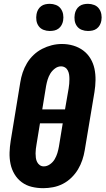

<svg xmlns="http://www.w3.org/2000/svg" viewBox="-20 -976 552 1004"><path d="M206 8Q175 8 146 1Q117 -6 94 -23Q71 -40 56 -65Q41 -90 35 -119Q29 -148 30 -178.5Q31 -209 36 -240L86 -545Q90 -571 98.5 -596.5Q107 -622 121 -645.5Q135 -669 155.5 -688.5Q176 -708 200.5 -720.5Q225 -733 251 -739.5Q277 -746 304 -746Q335 -746 363.5 -737.5Q392 -729 415 -712Q438 -695 453 -670Q468 -645 474 -616.5Q480 -588 479.5 -557Q479 -526 474 -495L423 -190Q419 -165 410.5 -139.5Q402 -114 388 -90.5Q374 -67 353.5 -47Q333 -27 308.5 -14.5Q284 -2 257.5 3Q231 8 206 8ZM201 -404H320L339 -514Q341 -526 342 -538Q343 -550 343 -562Q343 -574 341.5 -585Q340 -596 335 -606.5Q330 -617 320.5 -623Q311 -629 299 -629Q282 -629 267 -617.5Q252 -606 243 -591Q234 -576 229 -559.5Q224 -543 221 -526ZM209 -106Q226 -106 241.5 -117Q257 -128 266 -143.5Q275 -159 280 -175.5Q285 -192 288 -209L308 -331H189L171 -221Q169 -209 167.5 -197.5Q166 -186 166 -174Q166 -162 167.5 -150.5Q169 -139 174 -129Q179 -119 188 -112.5Q197 -106 209 -106ZM440 -814Q423 -814 407.5 -820Q392 -826 382.5 -839Q373 -852 370.5 -868.5Q368 -885 371 -902Q373 -914 379 -925Q385 -936 395 -943.5Q405 -951 417 -953.5Q429 -956 440 -956Q457 -956 472.5 -950Q488 -944 497.5 -931Q507 -918 510 -901.5Q513 -885 510 -868Q508 -856 502 -845Q496 -834 486 -826.5Q476 -819 464 -816.5Q452 -814 440 -814ZM240 -814Q223 -814 207.5 -820Q192 -826 182.5 -839Q173 -852 170.5 -868.5Q168 -885 171 -902Q173 -914 179 -925Q185 -936 195 -943.5Q205 -951 217 -953.5Q229 -956 240 -956Q257 -956 272.5 -950Q288 -944 297.5 -931Q307 -918 310 -901.5Q313 -885 310 -868Q308 -856 302 -845Q296 -834 286 -826.5Q276 -819 264 -816.5Q252 -814 240 -814Z"/></svg>

Font: Iosevka Slab Heavy Oblique
Style: Regular
Weight: 900
Italic angle: -9°
Monospace: yes
Designer: Belleve Invis
Foundry: Belleve Invis
Version: Version 11.1.1; ttfautohint (v1.8.3)